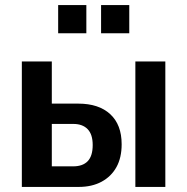

<svg xmlns="http://www.w3.org/2000/svg" viewBox="-20 -736 737 756"><path d="M66 0V-494H184V-328H288Q369 -328 414 -286.5Q459 -245 459 -168Q459 -115 438.5 -78Q418 -41 380 -20.5Q342 0 290 0ZM184 -81H268Q306 -81 325.5 -101.5Q345 -122 345 -165Q345 -207 325 -227.5Q305 -248 269 -248H184ZM513 0V-494H631V0ZM378 -605V-716H489V-605ZM209 -605V-716H320V-605Z"/></svg>

Font: Nunito Sans 10pt Condensed
Style: Bold
Weight: 700
Width: 3
Designer: Vernon Adams
Foundry: Vernon Adams
Version: Version 3.101;gftools[0.9.27]